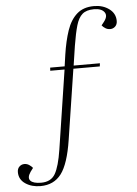

<svg xmlns="http://www.w3.org/2000/svg" viewBox="-135 -802 741 1042"><g transform="rotate(-5 235.5 -281.0)"><path d="M48 175Q102 175 125 135Q148 95 162 4L228 -426H150L151 -443H230L239 -506Q250 -580 269 -636Q288 -692 323.5 -723.5Q359 -755 417 -755Q465 -755 499 -730Q533 -705 533 -664Q533 -645 521.5 -634Q510 -623 494 -623Q480 -623 468.5 -630Q457 -637 449 -647L464 -666Q487 -696 471.5 -717Q456 -738 415 -738Q374 -738 352 -719Q330 -700 318 -658.5Q306 -617 295 -549L279 -443H422L420 -426H276L217 -44Q197 86 156.5 139.5Q116 193 43 193Q-5 193 -39 170Q-73 147 -73 107Q-73 88 -61.5 77Q-50 66 -34 66Q-20 66 -8 74Q4 82 11 91L-4 111Q-25 142 -10 158.5Q5 175 48 175Z"/></g></svg>

Font: Display Extralight
Style: Italic
Weight: 200
Italic angle: -2°
Designer: Latin by Veronika Burian and Jose Scaglione. Greek by Irene Vlachou. Cyrillic by Vera Evstafieva
Foundry: TypeTogether
Version: Version 3.002